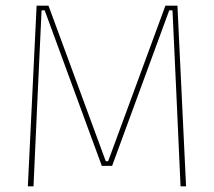

<svg xmlns="http://www.w3.org/2000/svg" viewBox="-20 -659 756 679"><path d="M98.5 0H78.5L109.5 -639H151.5L354 -89H362.5L565 -639H607.5L638 0H618.5L604 -321L590 -622.5H578.5L376.5 -72.5H340L138 -622.5H127L113 -320.5Z"/></svg>

Font: Anek Devanagari Thin
Style: Regular
Weight: 250
Designer: Kailash Malviya (Devanagari) & Yesha Goshar (Latin)
Foundry: Ek Type
Version: Version 1.003